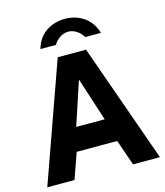

<svg xmlns="http://www.w3.org/2000/svg" viewBox="-136 -1057 995 1159"><g transform="rotate(-15 362.0 -477.5)"><path d="M278 -742H455L718 0H550L494 -161H241L184 0H14ZM455 -307 367 -579 277 -307ZM470 -817Q456 -842 431 -858.5Q406 -875 379 -875Q351 -875 326 -858.5Q301 -842 287 -817H190Q209 -884 260 -919.5Q311 -955 379 -955Q447 -955 498 -919Q549 -883 568 -817Z"/></g></svg>

Font: Morrison
Style: Bold
Weight: 700
Designer: Pablo Impallari, Rodrigo Fuenzalida (Modified by Dan O. Williams)
Version: Version 0.03;June 6, 2019;FontCreator 11.5.0.2425 64-bit; tt